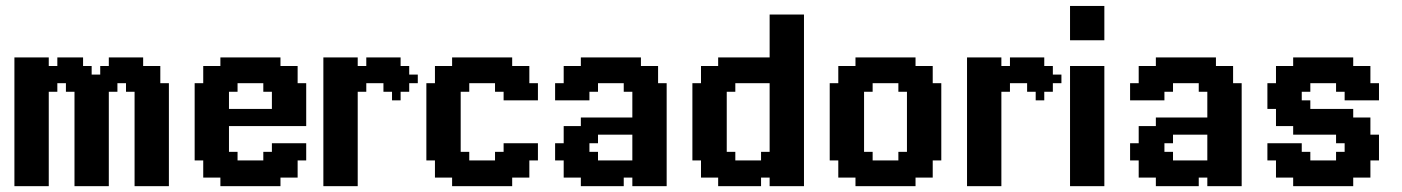

<svg xmlns="http://www.w3.org/2000/svg" viewBox="-20 -638 4805 658"><path d="M29.4 -441.2H58.8V-411.8H29.4ZM58.8 -441.2H88.2V-411.8H58.8ZM88.2 -441.2H117.6V-411.8H88.2ZM29.4 -382.4H58.8V-352.9H29.4ZM29.4 -411.8H58.8V-382.4H29.4ZM88.2 -29.4H117.6V0H88.2ZM58.8 -29.4H88.2V0H58.8ZM29.4 -58.8H58.8V-29.4H29.4ZM29.4 -88.2H58.8V-58.8H29.4ZM29.4 -29.4H58.8V0H29.4ZM176.5 -441.2H205.9V-411.8H176.5ZM117.6 -441.2H147.1V-411.8H117.6ZM235.3 -441.2H264.7V-411.8H235.3ZM264.7 -411.8H294.1V-382.4H264.7ZM235.3 -411.8H264.7V-382.4H235.3ZM235.3 -382.4H264.7V-352.9H235.3ZM294.1 -382.4H323.5V-352.9H294.1ZM264.7 -382.4H294.1V-352.9H264.7ZM235.3 -352.9H264.7V-323.5H235.3ZM205.9 -352.9H235.3V-323.5H205.9ZM264.7 -352.9H294.1V-323.5H264.7ZM294.1 -352.9H323.5V-323.5H294.1ZM323.5 -323.5H352.9V-294.1H323.5ZM323.5 -294.1H352.9V-264.7H323.5ZM323.5 -264.7H352.9V-235.3H323.5ZM323.5 -235.3H352.9V-205.9H323.5ZM323.5 -205.9H352.9V-176.5H323.5ZM323.5 -176.5H352.9V-147.1H323.5ZM323.5 -147.1H352.9V-117.6H323.5ZM323.5 -117.6H352.9V-88.2H323.5ZM294.1 -117.6H323.5V-88.2H294.1ZM294.1 -88.2H323.5V-58.8H294.1ZM294.1 -58.8H323.5V-29.4H294.1ZM264.7 -58.8H294.1V-29.4H264.7ZM235.3 -58.8H264.7V-29.4H235.3ZM235.3 -117.6H264.7V-88.2H235.3ZM235.3 -88.2H264.7V-58.8H235.3ZM264.7 -88.2H294.1V-58.8H264.7ZM264.7 -117.6H294.1V-88.2H264.7ZM264.7 -147.1H294.1V-117.6H264.7ZM235.3 -147.1H264.7V-117.6H235.3ZM235.3 -176.5H264.7V-147.1H235.3ZM235.3 -205.9H264.7V-176.5H235.3ZM235.3 -235.3H264.7V-205.9H235.3ZM235.3 -264.7H264.7V-235.3H235.3ZM235.3 -294.1H264.7V-264.7H235.3ZM235.3 -323.5H264.7V-294.1H235.3ZM264.7 -323.5H294.1V-294.1H264.7ZM264.7 -294.1H294.1V-264.7H264.7ZM264.7 -264.7H294.1V-235.3H264.7ZM264.7 -235.3H294.1V-205.9H264.7ZM264.7 -205.9H294.1V-176.5H264.7ZM264.7 -176.5H294.1V-147.1H264.7ZM294.1 -147.1H323.5V-117.6H294.1ZM294.1 -176.5H323.5V-147.1H294.1ZM294.1 -205.9H323.5V-176.5H294.1ZM294.1 -235.3H323.5V-205.9H294.1ZM294.1 -264.7H323.5V-235.3H294.1ZM294.1 -294.1H323.5V-264.7H294.1ZM294.1 -323.5H323.5V-294.1H294.1ZM235.3 -29.4H264.7V0H235.3ZM117.6 -29.4H147.1V0H117.6ZM117.6 -58.8H147.1V-29.4H117.6ZM88.2 -58.8H117.6V-29.4H88.2ZM58.8 -58.8H88.2V-29.4H58.8ZM58.8 -294.1H88.2V-264.7H58.8ZM58.8 -323.5H88.2V-294.1H58.8ZM29.4 -352.9H58.8V-323.5H29.4ZM58.8 -382.4H88.2V-352.9H58.8ZM88.2 -411.8H117.6V-382.4H88.2ZM117.6 -411.8H147.1V-382.4H117.6ZM147.1 -411.8H176.5V-382.4H147.1ZM147.1 -382.4H176.5V-352.9H147.1ZM147.1 -352.9H176.5V-323.5H147.1ZM117.6 -352.9H147.1V-323.5H117.6ZM88.2 -352.9H117.6V-323.5H88.2ZM117.6 -323.5H147.1V-294.1H117.6ZM117.6 -294.1H147.1V-264.7H117.6ZM117.6 -264.7H147.1V-235.3H117.6ZM117.6 -88.2H147.1V-58.8H117.6ZM88.2 -88.2H117.6V-58.8H88.2ZM88.2 -294.1H117.6V-264.7H88.2ZM88.2 -323.5H117.6V-294.1H88.2ZM88.2 -382.4H117.6V-352.9H88.2ZM117.6 -382.4H147.1V-352.9H117.6ZM176.5 -411.8H205.9V-382.4H176.5ZM205.9 -411.8H235.3V-382.4H205.9ZM205.9 -382.4H235.3V-352.9H205.9ZM176.5 -382.4H205.9V-352.9H176.5ZM58.8 -411.8H88.2V-382.4H58.8ZM58.8 -88.2H88.2V-58.8H58.8ZM58.8 -352.9H88.2V-323.5H58.8ZM29.4 -323.5H58.8V-294.1H29.4ZM29.4 -294.1H58.8V-264.7H29.4ZM29.4 -117.6H58.8V-88.2H29.4ZM58.8 -117.6H88.2V-88.2H58.8ZM88.2 -117.6H117.6V-88.2H88.2ZM117.6 -117.6H147.1V-88.2H117.6ZM88.2 -264.7H117.6V-235.3H88.2ZM58.8 -264.7H88.2V-235.3H58.8ZM29.4 -264.7H58.8V-235.3H29.4ZM29.4 -235.3H58.8V-205.9H29.4ZM29.4 -205.9H58.8V-176.5H29.4ZM29.4 -176.5H58.8V-147.1H29.4ZM58.8 -176.5H88.2V-147.1H58.8ZM58.8 -147.1H88.2V-117.6H58.8ZM88.2 -147.1H117.6V-117.6H88.2ZM29.4 -147.1H58.8V-117.6H29.4ZM117.6 -147.1H147.1V-117.6H117.6ZM117.6 -176.5H147.1V-147.1H117.6ZM117.6 -205.9H147.1V-176.5H117.6ZM117.6 -235.3H147.1V-205.9H117.6ZM88.2 -235.3H117.6V-205.9H88.2ZM58.8 -235.3H88.2V-205.9H58.8ZM58.8 -205.9H88.2V-176.5H58.8ZM88.2 -176.5H117.6V-147.1H88.2ZM88.2 -205.9H117.6V-176.5H88.2ZM264.7 -29.4H294.1V0H264.7ZM294.1 -29.4H323.5V0H294.1ZM323.5 -29.4H352.9V0H323.5ZM323.5 -58.8H352.9V-29.4H323.5ZM323.5 -88.2H352.9V-58.8H323.5ZM352.9 -441.2H382.4V-411.8H352.9ZM382.4 -441.2H411.8V-411.8H382.4ZM411.8 -441.2H441.2V-411.8H411.8ZM441.2 -441.2H470.6V-411.8H441.2ZM470.6 -411.8H500V-382.4H470.6ZM441.2 -411.8H470.6V-382.4H441.2ZM441.2 -382.4H470.6V-352.9H441.2ZM500 -411.8H529.4V-382.4H500ZM500 -382.4H529.4V-352.9H500ZM470.6 -382.4H500V-352.9H470.6ZM441.2 -352.9H470.6V-323.5H441.2ZM411.8 -352.9H441.2V-323.5H411.8ZM470.6 -352.9H500V-323.5H470.6ZM500 -352.9H529.4V-323.5H500ZM529.4 -352.9H558.8V-323.5H529.4ZM529.4 -323.5H558.8V-294.1H529.4ZM529.4 -294.1H558.8V-264.7H529.4ZM529.4 -264.7H558.8V-235.3H529.4ZM529.4 -235.3H558.8V-205.9H529.4ZM529.4 -205.9H558.8V-176.5H529.4ZM529.4 -176.5H558.8V-147.1H529.4ZM529.4 -147.1H558.8V-117.6H529.4ZM529.4 -117.6H558.8V-88.2H529.4ZM500 -117.6H529.4V-88.2H500ZM500 -88.2H529.4V-58.8H500ZM500 -58.8H529.4V-29.4H500ZM470.6 -58.8H500V-29.4H470.6ZM441.2 -58.8H470.6V-29.4H441.2ZM441.2 -117.6H470.6V-88.2H441.2ZM441.2 -88.2H470.6V-58.8H441.2ZM470.6 -88.2H500V-58.8H470.6ZM470.6 -117.6H500V-88.2H470.6ZM470.6 -147.1H500V-117.6H470.6ZM441.2 -147.1H470.6V-117.6H441.2ZM441.2 -176.5H470.6V-147.1H441.2ZM441.2 -205.9H470.6V-176.5H441.2ZM441.2 -235.3H470.6V-205.9H441.2ZM441.2 -264.7H470.6V-235.3H441.2ZM441.2 -294.1H470.6V-264.7H441.2ZM441.2 -323.5H470.6V-294.1H441.2ZM470.6 -323.5H500V-294.1H470.6ZM470.6 -294.1H500V-264.7H470.6ZM470.6 -264.7H500V-235.3H470.6ZM470.6 -235.3H500V-205.9H470.6ZM470.6 -205.9H500V-176.5H470.6ZM470.6 -176.5H500V-147.1H470.6ZM500 -147.1H529.4V-117.6H500ZM500 -176.5H529.4V-147.1H500ZM500 -205.9H529.4V-176.5H500ZM500 -235.3H529.4V-205.9H500ZM500 -264.7H529.4V-235.3H500ZM500 -294.1H529.4V-264.7H500ZM500 -323.5H529.4V-294.1H500ZM441.2 -29.4H470.6V0H441.2ZM323.5 -411.8H352.9V-382.4H323.5ZM323.5 -382.4H352.9V-352.9H323.5ZM323.5 -352.9H352.9V-323.5H323.5ZM352.9 -411.8H382.4V-382.4H352.9ZM382.4 -411.8H411.8V-382.4H382.4ZM411.8 -411.8H441.2V-382.4H411.8ZM411.8 -382.4H441.2V-352.9H411.8ZM382.4 -382.4H411.8V-352.9H382.4ZM352.9 -382.4H382.4V-352.9H352.9ZM470.6 -29.4H500V0H470.6ZM500 -29.4H529.4V0H500ZM529.4 -29.4H558.8V0H529.4ZM529.4 -58.8H558.8V-29.4H529.4ZM529.4 -88.2H558.8V-58.8H529.4ZM205.9 -441.2H235.3V-411.8H205.9ZM352.9 -352.9H382.4V-323.5H352.9Z M764.7 -441.2H794.1V-411.8H764.7ZM794.1 -441.2H823.5V-411.8H794.1ZM735.3 -441.2H764.7V-411.8H735.3ZM823.5 -441.2H852.9V-411.8H823.5ZM852.9 -441.2H882.4V-411.8H852.9ZM882.4 -441.2H911.8V-411.8H882.4ZM911.8 -441.2H941.2V-411.8H911.8ZM941.2 -411.8H970.6V-382.4H941.2ZM911.8 -411.8H941.2V-382.4H911.8ZM911.8 -382.4H941.2V-352.9H911.8ZM970.6 -411.8H1000V-382.4H970.6ZM970.6 -382.4H1000V-352.9H970.6ZM941.2 -382.4H970.6V-352.9H941.2ZM911.8 -352.9H941.2V-323.5H911.8ZM882.4 -352.9H911.8V-323.5H882.4ZM941.2 -352.9H970.6V-323.5H941.2ZM970.6 -352.9H1000V-323.5H970.6ZM1000 -352.9H1029.4V-323.5H1000ZM1000 -323.5H1029.4V-294.1H1000ZM1000 -147.1H1029.4V-117.6H1000ZM1000 -117.6H1029.4V-88.2H1000ZM970.6 -117.6H1000V-88.2H970.6ZM970.6 -88.2H1000V-58.8H970.6ZM970.6 -58.8H1000V-29.4H970.6ZM941.2 -58.8H970.6V-29.4H941.2ZM911.8 -58.8H941.2V-29.4H911.8ZM882.4 -88.2H911.8V-58.8H882.4ZM882.4 -117.6H911.8V-88.2H882.4ZM911.8 -117.6H941.2V-88.2H911.8ZM911.8 -88.2H941.2V-58.8H911.8ZM941.2 -88.2H970.6V-58.8H941.2ZM941.2 -117.6H970.6V-88.2H941.2ZM941.2 -147.1H970.6V-117.6H941.2ZM911.8 -147.1H941.2V-117.6H911.8ZM911.8 -323.5H941.2V-294.1H911.8ZM941.2 -323.5H970.6V-294.1H941.2ZM970.6 -147.1H1000V-117.6H970.6ZM970.6 -323.5H1000V-294.1H970.6ZM882.4 -58.8H911.8V-29.4H882.4ZM882.4 -29.4H911.8V0H882.4ZM911.8 -29.4H941.2V0H911.8ZM852.9 -29.4H882.4V0H852.9ZM823.5 -29.4H852.9V0H823.5ZM794.1 -29.4H823.5V0H794.1ZM764.7 -29.4H794.1V0H764.7ZM735.3 -29.4H764.7V0H735.3ZM735.3 -58.8H764.7V-29.4H735.3ZM705.9 -58.8H735.3V-29.4H705.9ZM676.5 -58.8H705.9V-29.4H676.5ZM676.5 -88.2H705.9V-58.8H676.5ZM647.1 -117.6H676.5V-88.2H647.1ZM676.5 -117.6H705.9V-88.2H676.5ZM647.1 -147.1H676.5V-117.6H647.1ZM647.1 -176.5H676.5V-147.1H647.1ZM647.1 -205.9H676.5V-176.5H647.1ZM647.1 -235.3H676.5V-205.9H647.1ZM647.1 -264.7H676.5V-235.3H647.1ZM647.1 -294.1H676.5V-264.7H647.1ZM676.5 -294.1H705.9V-264.7H676.5ZM676.5 -323.5H705.9V-294.1H676.5ZM647.1 -323.5H676.5V-294.1H647.1ZM647.1 -352.9H676.5V-323.5H647.1ZM676.5 -352.9H705.9V-323.5H676.5ZM676.5 -382.4H705.9V-352.9H676.5ZM676.5 -411.8H705.9V-382.4H676.5ZM705.9 -411.8H735.3V-382.4H705.9ZM735.3 -411.8H764.7V-382.4H735.3ZM764.7 -411.8H794.1V-382.4H764.7ZM764.7 -382.4H794.1V-352.9H764.7ZM764.7 -352.9H794.1V-323.5H764.7ZM735.3 -352.9H764.7V-323.5H735.3ZM705.9 -352.9H735.3V-323.5H705.9ZM735.3 -323.5H764.7V-294.1H735.3ZM735.3 -294.1H764.7V-264.7H735.3ZM735.3 -264.7H764.7V-235.3H735.3ZM735.3 -235.3H764.7V-205.9H735.3ZM735.3 -205.9H764.7V-176.5H735.3ZM735.3 -176.5H764.7V-147.1H735.3ZM735.3 -147.1H764.7V-117.6H735.3ZM735.3 -117.6H764.7V-88.2H735.3ZM764.7 -117.6H794.1V-88.2H764.7ZM764.7 -88.2H794.1V-58.8H764.7ZM794.1 -88.2H823.5V-58.8H794.1ZM823.5 -88.2H852.9V-58.8H823.5ZM852.9 -88.2H882.4V-58.8H852.9ZM852.9 -58.8H882.4V-29.4H852.9ZM823.5 -58.8H852.9V-29.4H823.5ZM794.1 -58.8H823.5V-29.4H794.1ZM764.7 -58.8H794.1V-29.4H764.7ZM735.3 -88.2H764.7V-58.8H735.3ZM705.9 -88.2H735.3V-58.8H705.9ZM705.9 -117.6H735.3V-88.2H705.9ZM705.9 -147.1H735.3V-117.6H705.9ZM705.9 -176.5H735.3V-147.1H705.9ZM676.5 -176.5H705.9V-147.1H676.5ZM676.5 -147.1H705.9V-117.6H676.5ZM676.5 -205.9H705.9V-176.5H676.5ZM676.5 -235.3H705.9V-205.9H676.5ZM676.5 -264.7H705.9V-235.3H676.5ZM705.9 -264.7H735.3V-235.3H705.9ZM705.9 -235.3H735.3V-205.9H705.9ZM705.9 -205.9H735.3V-176.5H705.9ZM705.9 -294.1H735.3V-264.7H705.9ZM705.9 -323.5H735.3V-294.1H705.9ZM705.9 -382.4H735.3V-352.9H705.9ZM735.3 -382.4H764.7V-352.9H735.3ZM794.1 -411.8H823.5V-382.4H794.1ZM823.5 -411.8H852.9V-382.4H823.5ZM852.9 -411.8H882.4V-382.4H852.9ZM882.4 -411.8H911.8V-382.4H882.4ZM882.4 -382.4H911.8V-352.9H882.4ZM852.9 -382.4H882.4V-352.9H852.9ZM823.5 -382.4H852.9V-352.9H823.5ZM794.1 -382.4H823.5V-352.9H794.1ZM1000 -294.1H1029.4V-264.7H1000ZM970.6 -294.1H1000V-264.7H970.6ZM941.2 -294.1H970.6V-264.7H941.2ZM911.8 -294.1H941.2V-264.7H911.8ZM1000 -264.7H1029.4V-235.3H1000ZM970.6 -264.7H1000V-235.3H970.6ZM941.2 -264.7H970.6V-235.3H941.2ZM911.8 -264.7H941.2V-235.3H911.8ZM882.4 -264.7H911.8V-235.3H882.4ZM852.9 -264.7H882.4V-235.3H852.9ZM823.5 -264.7H852.9V-235.3H823.5ZM794.1 -264.7H823.5V-235.3H794.1ZM764.7 -264.7H794.1V-235.3H764.7ZM764.7 -235.3H794.1V-205.9H764.7ZM794.1 -235.3H823.5V-205.9H794.1ZM823.5 -235.3H852.9V-205.9H823.5ZM852.9 -235.3H882.4V-205.9H852.9ZM882.4 -235.3H911.8V-205.9H882.4ZM911.8 -235.3H941.2V-205.9H911.8ZM941.2 -235.3H970.6V-205.9H941.2ZM970.6 -235.3H1000V-205.9H970.6ZM1000 -235.3H1029.4V-205.9H1000Z M1088.2 -441.2H1117.6V-411.8H1088.2ZM1117.6 -441.2H1147.1V-411.8H1117.6ZM1147.1 -441.2H1176.5V-411.8H1147.1ZM1088.2 -382.4H1117.6V-352.9H1088.2ZM1088.2 -411.8H1117.6V-382.4H1088.2ZM1147.1 -29.4H1176.5V0H1147.1ZM1117.6 -29.4H1147.1V0H1117.6ZM1088.2 -58.8H1117.6V-29.4H1088.2ZM1088.2 -88.2H1117.6V-58.8H1088.2ZM1088.2 -29.4H1117.6V0H1088.2ZM1235.3 -441.2H1264.7V-411.8H1235.3ZM1176.5 -441.2H1205.9V-411.8H1176.5ZM1264.7 -441.2H1294.1V-411.8H1264.7ZM1294.1 -441.2H1323.5V-411.8H1294.1ZM1323.5 -441.2H1352.9V-411.8H1323.5ZM1352.9 -411.8H1382.4V-382.4H1352.9ZM1352.9 -382.4H1382.4V-352.9H1352.9ZM1382.4 -382.4H1411.8V-352.9H1382.4ZM1352.9 -352.9H1382.4V-323.5H1352.9ZM1323.5 -352.9H1352.9V-323.5H1323.5ZM1176.5 -29.4H1205.9V0H1176.5ZM1176.5 -58.8H1205.9V-29.4H1176.5ZM1147.1 -58.8H1176.5V-29.4H1147.1ZM1117.6 -58.8H1147.1V-29.4H1117.6ZM1117.6 -294.1H1147.1V-264.7H1117.6ZM1117.6 -323.5H1147.1V-294.1H1117.6ZM1088.2 -352.9H1117.6V-323.5H1088.2ZM1117.6 -382.4H1147.1V-352.9H1117.6ZM1147.1 -411.8H1176.5V-382.4H1147.1ZM1176.5 -411.8H1205.9V-382.4H1176.5ZM1205.9 -411.8H1235.3V-382.4H1205.9ZM1205.9 -382.4H1235.3V-352.9H1205.9ZM1205.9 -352.9H1235.3V-323.5H1205.9ZM1176.5 -352.9H1205.9V-323.5H1176.5ZM1147.1 -352.9H1176.5V-323.5H1147.1ZM1176.5 -323.5H1205.9V-294.1H1176.5ZM1176.5 -294.1H1205.9V-264.7H1176.5ZM1176.5 -264.7H1205.9V-235.3H1176.5ZM1176.5 -88.2H1205.9V-58.8H1176.5ZM1147.1 -88.2H1176.5V-58.8H1147.1ZM1147.1 -294.1H1176.5V-264.7H1147.1ZM1147.1 -323.5H1176.5V-294.1H1147.1ZM1147.1 -382.4H1176.5V-352.9H1147.1ZM1176.5 -382.4H1205.9V-352.9H1176.5ZM1235.3 -411.8H1264.7V-382.4H1235.3ZM1264.7 -411.8H1294.1V-382.4H1264.7ZM1294.1 -411.8H1323.5V-382.4H1294.1ZM1323.5 -411.8H1352.9V-382.4H1323.5ZM1323.5 -382.4H1352.9V-352.9H1323.5ZM1294.1 -382.4H1323.5V-352.9H1294.1ZM1264.7 -382.4H1294.1V-352.9H1264.7ZM1235.3 -382.4H1264.7V-352.9H1235.3ZM1117.6 -411.8H1147.1V-382.4H1117.6ZM1117.6 -88.2H1147.1V-58.8H1117.6ZM1117.6 -352.9H1147.1V-323.5H1117.6ZM1088.2 -323.5H1117.6V-294.1H1088.2ZM1088.2 -294.1H1117.6V-264.7H1088.2ZM1088.2 -117.6H1117.6V-88.2H1088.2ZM1117.6 -117.6H1147.1V-88.2H1117.6ZM1147.1 -117.6H1176.5V-88.2H1147.1ZM1176.5 -117.6H1205.9V-88.2H1176.5ZM1147.1 -264.7H1176.5V-235.3H1147.1ZM1117.6 -264.7H1147.1V-235.3H1117.6ZM1088.2 -264.7H1117.6V-235.3H1088.2ZM1088.2 -235.3H1117.6V-205.9H1088.2ZM1088.2 -205.9H1117.6V-176.5H1088.2ZM1088.2 -176.5H1117.6V-147.1H1088.2ZM1117.6 -176.5H1147.1V-147.1H1117.6ZM1117.6 -147.1H1147.1V-117.6H1117.6ZM1147.1 -147.1H1176.5V-117.6H1147.1ZM1088.2 -147.1H1117.6V-117.6H1088.2ZM1176.5 -147.1H1205.9V-117.6H1176.5ZM1176.5 -176.5H1205.9V-147.1H1176.5ZM1176.5 -205.9H1205.9V-176.5H1176.5ZM1176.5 -235.3H1205.9V-205.9H1176.5ZM1147.1 -235.3H1176.5V-205.9H1147.1ZM1117.6 -235.3H1147.1V-205.9H1117.6ZM1117.6 -205.9H1147.1V-176.5H1117.6ZM1147.1 -176.5H1176.5V-147.1H1147.1ZM1147.1 -205.9H1176.5V-176.5H1147.1ZM1294.1 -352.9H1323.5V-323.5H1294.1ZM1323.5 -323.5H1352.9V-294.1H1323.5Z M1558.8 -441.2H1588.2V-411.8H1558.8ZM1588.2 -441.2H1617.6V-411.8H1588.2ZM1529.4 -441.2H1558.8V-411.8H1529.4ZM1617.6 -441.2H1647.1V-411.8H1617.6ZM1647.1 -441.2H1676.5V-411.8H1647.1ZM1676.5 -441.2H1705.9V-411.8H1676.5ZM1705.9 -441.2H1735.3V-411.8H1705.9ZM1735.3 -411.8H1764.7V-382.4H1735.3ZM1705.9 -411.8H1735.3V-382.4H1705.9ZM1705.9 -382.4H1735.3V-352.9H1705.9ZM1764.7 -411.8H1794.1V-382.4H1764.7ZM1764.7 -382.4H1794.1V-352.9H1764.7ZM1735.3 -382.4H1764.7V-352.9H1735.3ZM1705.9 -352.9H1735.3V-323.5H1705.9ZM1676.5 -352.9H1705.9V-323.5H1676.5ZM1735.3 -352.9H1764.7V-323.5H1735.3ZM1764.7 -352.9H1794.1V-323.5H1764.7ZM1794.1 -352.9H1823.5V-323.5H1794.1ZM1794.1 -323.5H1823.5V-294.1H1794.1ZM1794.1 -147.1H1823.5V-117.6H1794.1ZM1794.1 -117.6H1823.5V-88.2H1794.1ZM1764.7 -117.6H1794.1V-88.2H1764.7ZM1764.7 -88.2H1794.1V-58.8H1764.7ZM1764.7 -58.8H1794.1V-29.4H1764.7ZM1735.3 -58.8H1764.7V-29.4H1735.3ZM1705.9 -58.8H1735.3V-29.4H1705.9ZM1676.5 -88.2H1705.9V-58.8H1676.5ZM1676.5 -117.6H1705.9V-88.2H1676.5ZM1705.9 -117.6H1735.3V-88.2H1705.9ZM1705.9 -88.2H1735.3V-58.8H1705.9ZM1735.3 -88.2H1764.7V-58.8H1735.3ZM1735.3 -117.6H1764.7V-88.2H1735.3ZM1735.3 -147.1H1764.7V-117.6H1735.3ZM1705.9 -147.1H1735.3V-117.6H1705.9ZM1705.9 -323.5H1735.3V-294.1H1705.9ZM1735.3 -323.5H1764.7V-294.1H1735.3ZM1764.7 -147.1H1794.1V-117.6H1764.7ZM1764.7 -323.5H1794.1V-294.1H1764.7ZM1676.5 -58.8H1705.9V-29.4H1676.5ZM1676.5 -29.4H1705.9V0H1676.5ZM1705.9 -29.4H1735.3V0H1705.9ZM1647.1 -29.4H1676.5V0H1647.1ZM1617.6 -29.4H1647.1V0H1617.6ZM1588.2 -29.4H1617.6V0H1588.2ZM1558.8 -29.4H1588.2V0H1558.8ZM1529.4 -29.4H1558.8V0H1529.4ZM1529.4 -58.8H1558.8V-29.4H1529.4ZM1500 -58.8H1529.4V-29.4H1500ZM1470.6 -58.8H1500V-29.4H1470.6ZM1470.6 -88.2H1500V-58.8H1470.6ZM1441.2 -117.6H1470.6V-88.2H1441.2ZM1470.6 -117.6H1500V-88.2H1470.6ZM1441.2 -147.1H1470.6V-117.6H1441.2ZM1441.2 -176.5H1470.6V-147.1H1441.2ZM1441.2 -205.9H1470.6V-176.5H1441.2ZM1441.2 -235.3H1470.6V-205.9H1441.2ZM1441.2 -264.7H1470.6V-235.3H1441.2ZM1441.2 -294.1H1470.6V-264.7H1441.2ZM1470.6 -294.1H1500V-264.7H1470.6ZM1470.6 -323.5H1500V-294.1H1470.6ZM1441.2 -323.5H1470.6V-294.1H1441.2ZM1441.2 -352.9H1470.6V-323.5H1441.2ZM1470.6 -352.9H1500V-323.5H1470.6ZM1470.6 -382.4H1500V-352.9H1470.6ZM1470.6 -411.8H1500V-382.4H1470.6ZM1500 -411.8H1529.4V-382.4H1500ZM1529.4 -411.8H1558.8V-382.4H1529.4ZM1558.8 -411.8H1588.2V-382.4H1558.8ZM1558.8 -382.4H1588.2V-352.9H1558.8ZM1558.8 -352.9H1588.2V-323.5H1558.8ZM1529.4 -352.9H1558.8V-323.5H1529.4ZM1500 -352.9H1529.4V-323.5H1500ZM1529.4 -323.5H1558.8V-294.1H1529.4ZM1529.4 -294.1H1558.8V-264.7H1529.4ZM1529.4 -264.7H1558.8V-235.3H1529.4ZM1529.4 -235.3H1558.8V-205.9H1529.4ZM1529.4 -205.9H1558.8V-176.5H1529.4ZM1529.4 -176.5H1558.8V-147.1H1529.4ZM1529.4 -147.1H1558.8V-117.6H1529.4ZM1529.4 -117.6H1558.8V-88.2H1529.4ZM1558.8 -117.6H1588.2V-88.2H1558.8ZM1558.8 -88.2H1588.2V-58.8H1558.8ZM1588.2 -88.2H1617.6V-58.8H1588.2ZM1617.6 -88.2H1647.1V-58.8H1617.6ZM1647.1 -88.2H1676.5V-58.8H1647.1ZM1647.1 -58.8H1676.5V-29.4H1647.1ZM1617.6 -58.8H1647.1V-29.4H1617.6ZM1588.2 -58.8H1617.6V-29.4H1588.2ZM1558.8 -58.8H1588.2V-29.4H1558.8ZM1529.4 -88.2H1558.8V-58.8H1529.4ZM1500 -88.2H1529.4V-58.8H1500ZM1500 -117.6H1529.4V-88.2H1500ZM1500 -147.1H1529.4V-117.6H1500ZM1500 -176.5H1529.4V-147.1H1500ZM1470.6 -176.5H1500V-147.1H1470.6ZM1470.6 -147.1H1500V-117.6H1470.6ZM1470.6 -205.9H1500V-176.5H1470.6ZM1470.6 -235.3H1500V-205.9H1470.6ZM1470.6 -264.7H1500V-235.3H1470.6ZM1500 -264.7H1529.4V-235.3H1500ZM1500 -235.3H1529.4V-205.9H1500ZM1500 -205.9H1529.4V-176.5H1500ZM1500 -294.1H1529.4V-264.7H1500ZM1500 -323.5H1529.4V-294.1H1500ZM1500 -382.4H1529.4V-352.9H1500ZM1529.4 -382.4H1558.8V-352.9H1529.4ZM1588.2 -411.8H1617.6V-382.4H1588.2ZM1617.6 -411.8H1647.1V-382.4H1617.6ZM1647.1 -411.8H1676.5V-382.4H1647.1ZM1676.5 -411.8H1705.9V-382.4H1676.5ZM1676.5 -382.4H1705.9V-352.9H1676.5ZM1647.1 -382.4H1676.5V-352.9H1647.1ZM1617.6 -382.4H1647.1V-352.9H1617.6ZM1588.2 -382.4H1617.6V-352.9H1588.2Z M2117.6 0H2088.2V-29.4H2117.6ZM2176.5 0H2147.1V-29.4H2176.5ZM2088.2 0H2058.8V-29.4H2088.2ZM2058.8 0H2029.4V-29.4H2058.8ZM2029.4 0H2000V-29.4H2029.4ZM2000 0H1970.6V-29.4H2000ZM1970.6 -29.4H1941.2V-58.8H1970.6ZM2000 -29.4H1970.6V-58.8H2000ZM2000 -58.8H1970.6V-88.2H2000ZM1941.2 -29.4H1911.8V-58.8H1941.2ZM1941.2 -58.8H1911.8V-88.2H1941.2ZM1970.6 -58.8H1941.2V-88.2H1970.6ZM2000 -88.2H1970.6V-117.6H2000ZM2029.4 -88.2H2000V-117.6H2029.4ZM1970.6 -88.2H1941.2V-117.6H1970.6ZM1941.2 -88.2H1911.8V-117.6H1941.2ZM1911.8 -88.2H1882.4V-117.6H1911.8ZM1911.8 -117.6H1882.4V-147.1H1911.8ZM1911.8 -294.1H1882.4V-323.5H1911.8ZM1911.8 -323.5H1882.4V-352.9H1911.8ZM1941.2 -323.5H1911.8V-352.9H1941.2ZM1941.2 -352.9H1911.8V-382.4H1941.2ZM1941.2 -382.4H1911.8V-411.8H1941.2ZM1970.6 -382.4H1941.2V-411.8H1970.6ZM2000 -382.4H1970.6V-411.8H2000ZM2029.4 -352.9H2000V-382.4H2029.4ZM2029.4 -323.5H2000V-352.9H2029.4ZM2000 -323.5H1970.6V-352.9H2000ZM2000 -352.9H1970.6V-382.4H2000ZM1970.6 -352.9H1941.2V-382.4H1970.6ZM1970.6 -323.5H1941.2V-352.9H1970.6ZM1970.6 -294.1H1941.2V-323.5H1970.6ZM2000 -294.1H1970.6V-323.5H2000ZM2000 -117.6H1970.6V-147.1H2000ZM1970.6 -117.6H1941.2V-147.1H1970.6ZM1941.2 -294.1H1911.8V-323.5H1941.2ZM1941.2 -117.6H1911.8V-147.1H1941.2ZM2029.4 -382.4H2000V-411.8H2029.4ZM2029.4 -411.8H2000V-441.2H2029.4ZM2000 -411.8H1970.6V-441.2H2000ZM2058.8 -411.8H2029.4V-441.2H2058.8ZM2088.2 -411.8H2058.8V-441.2H2088.2ZM2117.6 -411.8H2088.2V-441.2H2117.6ZM2147.1 -411.8H2117.6V-441.2H2147.1ZM2176.5 -411.8H2147.1V-441.2H2176.5ZM2176.5 -382.4H2147.1V-411.8H2176.5ZM2205.9 -382.4H2176.5V-411.8H2205.9ZM2235.3 -382.4H2205.9V-411.8H2235.3ZM2235.3 -352.9H2205.9V-382.4H2235.3ZM2264.7 -323.5H2235.3V-352.9H2264.7ZM2235.3 -323.5H2205.9V-352.9H2235.3ZM2264.7 -294.1H2235.3V-323.5H2264.7ZM2264.7 -264.7H2235.3V-294.1H2264.7ZM2264.7 -235.3H2235.3V-264.7H2264.7ZM2264.7 -205.9H2235.3V-235.3H2264.7ZM2264.7 -176.5H2235.3V-205.9H2264.7ZM2264.7 -147.1H2235.3V-176.5H2264.7ZM2235.3 -147.1H2205.9V-176.5H2235.3ZM2235.3 -117.6H2205.9V-147.1H2235.3ZM2264.7 -117.6H2235.3V-147.1H2264.7ZM2264.7 -88.2H2235.3V-117.6H2264.7ZM2235.3 -88.2H2205.9V-117.6H2235.3ZM2235.3 -58.8H2205.9V-88.2H2235.3ZM2235.3 -29.4H2205.9V-58.8H2235.3ZM2205.9 -29.4H2176.5V-58.8H2205.9ZM2176.5 -29.4H2147.1V-58.8H2176.5ZM2147.1 -29.4H2117.6V-58.8H2147.1ZM2147.1 -58.8H2117.6V-88.2H2147.1ZM2176.5 -88.2H2147.1V-117.6H2176.5ZM2205.9 -88.2H2176.5V-117.6H2205.9ZM2176.5 -117.6H2147.1V-147.1H2176.5ZM2176.5 -147.1H2147.1V-176.5H2176.5ZM2176.5 -176.5H2147.1V-205.9H2176.5ZM2176.5 -205.9H2147.1V-235.3H2176.5ZM2176.5 -235.3H2147.1V-264.7H2176.5ZM2176.5 -264.7H2147.1V-294.1H2176.5ZM2176.5 -294.1H2147.1V-323.5H2176.5ZM2176.5 -323.5H2147.1V-352.9H2176.5ZM2147.1 -323.5H2117.6V-352.9H2147.1ZM2147.1 -352.9H2117.6V-382.4H2147.1ZM2117.6 -352.9H2088.2V-382.4H2117.6ZM2088.2 -352.9H2058.8V-382.4H2088.2ZM2058.8 -352.9H2029.4V-382.4H2058.8ZM2058.8 -382.4H2029.4V-411.8H2058.8ZM2088.2 -382.4H2058.8V-411.8H2088.2ZM2117.6 -382.4H2088.2V-411.8H2117.6ZM2147.1 -382.4H2117.6V-411.8H2147.1ZM2176.5 -352.9H2147.1V-382.4H2176.5ZM2205.9 -352.9H2176.5V-382.4H2205.9ZM2205.9 -323.5H2176.5V-352.9H2205.9ZM2205.9 -294.1H2176.5V-323.5H2205.9ZM2205.9 -264.7H2176.5V-294.1H2205.9ZM2235.3 -264.7H2205.9V-294.1H2235.3ZM2235.3 -294.1H2205.9V-323.5H2235.3ZM2235.3 -235.3H2205.9V-264.7H2235.3ZM2235.3 -205.9H2205.9V-235.3H2235.3ZM2235.3 -176.5H2205.9V-205.9H2235.3ZM2205.9 -176.5H2176.5V-205.9H2205.9ZM2205.9 -205.9H2176.5V-235.3H2205.9ZM2205.9 -235.3H2176.5V-264.7H2205.9ZM2205.9 -147.1H2176.5V-176.5H2205.9ZM2205.9 -117.6H2176.5V-147.1H2205.9ZM2205.9 -58.8H2176.5V-88.2H2205.9ZM2176.5 -58.8H2147.1V-88.2H2176.5ZM2117.6 -29.4H2088.2V-58.8H2117.6ZM2088.2 -29.4H2058.8V-58.8H2088.2ZM2058.8 -29.4H2029.4V-58.8H2058.8ZM2029.4 -29.4H2000V-58.8H2029.4ZM2029.4 -58.8H2000V-88.2H2029.4ZM2058.8 -58.8H2029.4V-88.2H2058.8ZM2088.2 -58.8H2058.8V-88.2H2088.2ZM2117.6 -58.8H2088.2V-88.2H2117.6ZM1941.2 -147.1H1911.8V-176.5H1941.2ZM1970.6 -147.1H1941.2V-176.5H1970.6ZM2000 -147.1H1970.6V-176.5H2000ZM1941.2 -176.5H1911.8V-205.9H1941.2ZM1970.6 -176.5H1941.2V-205.9H1970.6ZM2000 -176.5H1970.6V-205.9H2000ZM2029.4 -176.5H2000V-205.9H2029.4ZM2058.8 -176.5H2029.4V-205.9H2058.8ZM2088.2 -176.5H2058.8V-205.9H2088.2ZM2117.6 -176.5H2088.2V-205.9H2117.6ZM2147.1 -176.5H2117.6V-205.9H2147.1ZM2147.1 -205.9H2117.6V-235.3H2147.1ZM2117.6 -205.9H2088.2V-235.3H2117.6ZM2088.2 -205.9H2058.8V-235.3H2088.2ZM2058.8 -205.9H2029.4V-235.3H2058.8ZM2029.4 -205.9H2000V-235.3H2029.4ZM2000 -205.9H1970.6V-235.3H2000ZM2235.3 -88.2H2264.7V-58.8H2235.3ZM2235.3 -58.8H2264.7V-29.4H2235.3ZM2235.3 -29.4H2264.7V0H2235.3ZM2205.9 -29.4H2235.3V0H2205.9ZM2176.5 -29.4H2205.9V0H2176.5ZM2000 -176.5H2029.4V-147.1H2000Z M2735.3 -588.2V-558.8H2705.9V-588.2ZM2705.9 -588.2V-558.8H2676.5V-588.2ZM2676.5 -588.2V-558.8H2647.1V-588.2ZM2647.1 -588.2V-558.8H2617.6V-588.2ZM2647.1 -558.8V-529.4H2617.6V-558.8ZM2647.1 -529.4V-500H2617.6V-529.4ZM2676.5 -529.4V-500H2647.1V-529.4ZM2705.9 -529.4V-500H2676.5V-529.4ZM2705.9 -558.8V-529.4H2676.5V-558.8ZM2735.3 -558.8V-529.4H2705.9V-558.8ZM2676.5 -558.8V-529.4H2647.1V-558.8ZM2735.3 -529.4V-500H2705.9V-529.4ZM2735.3 -500V-470.6H2705.9V-500ZM2735.3 -470.6V-441.2H2705.9V-470.6ZM2705.9 -470.6V-441.2H2676.5V-470.6ZM2676.5 -470.6V-441.2H2647.1V-470.6ZM2647.1 -470.6V-441.2H2617.6V-470.6ZM2647.1 -500V-470.6H2617.6V-500ZM2676.5 -500V-470.6H2647.1V-500ZM2705.9 -500V-470.6H2676.5V-500ZM2735.3 -441.2V-411.8H2705.9V-441.2ZM2705.9 -441.2V-411.8H2676.5V-441.2ZM2676.5 -441.2V-411.8H2647.1V-441.2ZM2735.3 -382.4V-352.9H2705.9V-382.4ZM2735.3 -411.8V-382.4H2705.9V-411.8ZM2676.5 -29.4V0H2647.1V-29.4ZM2705.9 -29.4V0H2676.5V-29.4ZM2735.3 -58.8V-29.4H2705.9V-58.8ZM2735.3 -88.2V-58.8H2705.9V-88.2ZM2735.3 -29.4V0H2705.9V-29.4ZM2588.2 -441.2V-411.8H2558.8V-441.2ZM2647.1 -441.2V-411.8H2617.6V-441.2ZM2558.8 -441.2V-411.8H2529.4V-441.2ZM2529.4 -441.2V-411.8H2500V-441.2ZM2500 -441.2V-411.8H2470.6V-441.2ZM2470.6 -441.2V-411.8H2441.2V-441.2ZM2441.2 -411.8V-382.4H2411.8V-411.8ZM2470.6 -411.8V-382.4H2441.2V-411.8ZM2470.6 -382.4V-352.9H2441.2V-382.4ZM2411.8 -411.8V-382.4H2382.4V-411.8ZM2411.8 -382.4V-352.9H2382.4V-382.4ZM2441.2 -382.4V-352.9H2411.8V-382.4ZM2470.6 -352.9V-323.5H2441.2V-352.9ZM2500 -352.9V-323.5H2470.6V-352.9ZM2441.2 -352.9V-323.5H2411.8V-352.9ZM2411.8 -352.9V-323.5H2382.4V-352.9ZM2382.4 -352.9V-323.5H2352.9V-352.9ZM2382.4 -323.5V-294.1H2352.9V-323.5ZM2382.4 -294.1V-264.7H2352.9V-294.1ZM2382.4 -264.7V-235.3H2352.9V-264.7ZM2382.4 -235.3V-205.9H2352.9V-235.3ZM2382.4 -205.9V-176.5H2352.9V-205.9ZM2382.4 -176.5V-147.1H2352.9V-176.5ZM2382.4 -147.1V-117.6H2352.9V-147.1ZM2382.4 -117.6V-88.2H2352.9V-117.6ZM2411.8 -117.6V-88.2H2382.4V-117.6ZM2411.8 -88.2V-58.8H2382.4V-88.2ZM2411.8 -58.8V-29.4H2382.4V-58.8ZM2441.2 -58.8V-29.4H2411.8V-58.8ZM2470.6 -58.8V-29.4H2441.2V-58.8ZM2500 -88.2V-58.8H2470.6V-88.2ZM2500 -117.6V-88.2H2470.6V-117.6ZM2470.6 -117.6V-88.2H2441.2V-117.6ZM2470.6 -88.2V-58.8H2441.2V-88.2ZM2441.2 -88.2V-58.8H2411.8V-88.2ZM2441.2 -117.6V-88.2H2411.8V-117.6ZM2441.2 -147.1V-117.6H2411.8V-147.1ZM2470.6 -147.1V-117.6H2441.2V-147.1ZM2470.6 -176.5V-147.1H2441.2V-176.5ZM2470.6 -205.9V-176.5H2441.2V-205.9ZM2470.6 -235.3V-205.9H2441.2V-235.3ZM2470.6 -264.7V-235.3H2441.2V-264.7ZM2470.6 -294.1V-264.7H2441.2V-294.1ZM2470.6 -323.5V-294.1H2441.2V-323.5ZM2441.2 -323.5V-294.1H2411.8V-323.5ZM2441.2 -294.1V-264.7H2411.8V-294.1ZM2441.2 -264.7V-235.3H2411.8V-264.7ZM2441.2 -235.3V-205.9H2411.8V-235.3ZM2441.2 -205.9V-176.5H2411.8V-205.9ZM2441.2 -176.5V-147.1H2411.8V-176.5ZM2411.8 -147.1V-117.6H2382.4V-147.1ZM2411.8 -176.5V-147.1H2382.4V-176.5ZM2411.8 -205.9V-176.5H2382.4V-205.9ZM2411.8 -235.3V-205.9H2382.4V-235.3ZM2411.8 -264.7V-235.3H2382.4V-264.7ZM2411.8 -294.1V-264.7H2382.4V-294.1ZM2411.8 -323.5V-294.1H2382.4V-323.5ZM2500 -58.8V-29.4H2470.6V-58.8ZM2500 -29.4V0H2470.6V-29.4ZM2470.6 -29.4V0H2441.2V-29.4ZM2529.4 -29.4V0H2500V-29.4ZM2558.8 -29.4V0H2529.4V-29.4ZM2588.2 -29.4V0H2558.8V-29.4ZM2647.1 -29.4V0H2617.6V-29.4ZM2647.1 -58.8V-29.4H2617.6V-58.8ZM2676.5 -58.8V-29.4H2647.1V-58.8ZM2705.9 -58.8V-29.4H2676.5V-58.8ZM2705.9 -294.1V-264.7H2676.5V-294.1ZM2705.9 -323.5V-294.1H2676.5V-323.5ZM2735.3 -352.9V-323.5H2705.9V-352.9ZM2705.9 -382.4V-352.9H2676.5V-382.4ZM2676.5 -411.8V-382.4H2647.1V-411.8ZM2647.1 -411.8V-382.4H2617.6V-411.8ZM2617.6 -411.8V-382.4H2588.2V-411.8ZM2617.6 -382.4V-352.9H2588.2V-382.4ZM2647.1 -352.9V-323.5H2617.6V-352.9ZM2676.5 -352.9V-323.5H2647.1V-352.9ZM2647.1 -323.5V-294.1H2617.6V-323.5ZM2647.1 -294.1V-264.7H2617.6V-294.1ZM2647.1 -264.7V-235.3H2617.6V-264.7ZM2588.2 -88.2V-58.8H2558.8V-88.2ZM2558.8 -88.2V-58.8H2529.4V-88.2ZM2529.4 -88.2V-58.8H2500V-88.2ZM2529.4 -58.8V-29.4H2500V-58.8ZM2558.8 -58.8V-29.4H2529.4V-58.8ZM2588.2 -58.8V-29.4H2558.8V-58.8ZM2617.6 -58.8V-29.4H2588.2V-58.8ZM2647.1 -88.2V-58.8H2617.6V-88.2ZM2676.5 -88.2V-58.8H2647.1V-88.2ZM2676.5 -294.1V-264.7H2647.1V-294.1ZM2676.5 -323.5V-294.1H2647.1V-323.5ZM2676.5 -382.4V-352.9H2647.1V-382.4ZM2647.1 -382.4V-352.9H2617.6V-382.4ZM2588.2 -411.8V-382.4H2558.8V-411.8ZM2558.8 -411.8V-382.4H2529.4V-411.8ZM2529.4 -411.8V-382.4H2500V-411.8ZM2500 -411.8V-382.4H2470.6V-411.8ZM2500 -382.4V-352.9H2470.6V-382.4ZM2529.4 -382.4V-352.9H2500V-382.4ZM2558.8 -382.4V-352.9H2529.4V-382.4ZM2588.2 -382.4V-352.9H2558.8V-382.4ZM2705.9 -411.8V-382.4H2676.5V-411.8ZM2705.9 -88.2V-58.8H2676.5V-88.2ZM2705.9 -352.9V-323.5H2676.5V-352.9ZM2735.3 -323.5V-294.1H2705.9V-323.5ZM2735.3 -294.1V-264.7H2705.9V-294.1ZM2735.3 -117.6V-88.2H2705.9V-117.6ZM2705.9 -117.6V-88.2H2676.5V-117.6ZM2676.5 -117.6V-88.2H2647.1V-117.6ZM2647.1 -117.6V-88.2H2617.6V-117.6ZM2676.5 -264.7V-235.3H2647.1V-264.7ZM2705.9 -264.7V-235.3H2676.5V-264.7ZM2735.3 -264.7V-235.3H2705.9V-264.7ZM2735.3 -235.3V-205.9H2705.9V-235.3ZM2735.3 -205.9V-176.5H2705.9V-205.9ZM2735.3 -176.5V-147.1H2705.9V-176.5ZM2705.9 -176.5V-147.1H2676.5V-176.5ZM2705.9 -147.1V-117.6H2676.5V-147.1ZM2676.5 -147.1V-117.6H2647.1V-147.1ZM2735.3 -147.1V-117.6H2705.9V-147.1ZM2647.1 -147.1V-117.6H2617.6V-147.1ZM2647.1 -176.5V-147.1H2617.6V-176.5ZM2647.1 -205.9V-176.5H2617.6V-205.9ZM2647.1 -235.3V-205.9H2617.6V-235.3ZM2676.5 -235.3V-205.9H2647.1V-235.3ZM2705.9 -235.3V-205.9H2676.5V-235.3ZM2705.9 -205.9V-176.5H2676.5V-205.9ZM2676.5 -176.5V-147.1H2647.1V-176.5ZM2676.5 -205.9V-176.5H2647.1V-205.9ZM2588.2 -441.2H2617.6V-411.8H2588.2ZM2588.2 -88.2H2617.6V-58.8H2588.2ZM2588.2 -117.6H2617.6V-88.2H2588.2Z M2941.2 -441.2H2970.6V-411.8H2941.2ZM2970.6 -441.2H3000V-411.8H2970.6ZM2911.8 -441.2H2941.2V-411.8H2911.8ZM3000 -441.2H3029.4V-411.8H3000ZM3029.4 -441.2H3058.8V-411.8H3029.4ZM3058.8 -441.2H3088.2V-411.8H3058.8ZM3088.2 -441.2H3117.6V-411.8H3088.2ZM3117.6 -411.8H3147.1V-382.4H3117.6ZM3088.2 -411.8H3117.6V-382.4H3088.2ZM3088.2 -382.4H3117.6V-352.9H3088.2ZM3147.1 -411.8H3176.5V-382.4H3147.1ZM3147.1 -382.4H3176.5V-352.9H3147.1ZM3117.6 -382.4H3147.1V-352.9H3117.6ZM3088.2 -352.9H3117.6V-323.5H3088.2ZM3058.8 -352.9H3088.2V-323.5H3058.8ZM3117.6 -352.9H3147.1V-323.5H3117.6ZM3147.1 -352.9H3176.5V-323.5H3147.1ZM3176.5 -352.9H3205.9V-323.5H3176.5ZM3176.5 -323.5H3205.9V-294.1H3176.5ZM3176.5 -294.1H3205.9V-264.7H3176.5ZM3176.5 -264.7H3205.9V-235.3H3176.5ZM3176.5 -235.3H3205.9V-205.9H3176.5ZM3176.5 -205.9H3205.9V-176.5H3176.5ZM3176.5 -176.5H3205.9V-147.1H3176.5ZM3176.5 -147.1H3205.9V-117.6H3176.5ZM3176.5 -117.6H3205.9V-88.2H3176.5ZM3147.1 -117.6H3176.5V-88.2H3147.1ZM3147.1 -88.2H3176.5V-58.8H3147.1ZM3147.1 -58.8H3176.5V-29.4H3147.1ZM3117.6 -58.8H3147.1V-29.4H3117.6ZM3088.2 -58.8H3117.6V-29.4H3088.2ZM3058.8 -88.2H3088.2V-58.8H3058.8ZM3058.8 -117.6H3088.2V-88.2H3058.8ZM3088.2 -117.6H3117.6V-88.2H3088.2ZM3088.2 -88.2H3117.6V-58.8H3088.2ZM3117.6 -88.2H3147.1V-58.8H3117.6ZM3117.6 -117.6H3147.1V-88.2H3117.6ZM3117.6 -147.1H3147.1V-117.6H3117.6ZM3088.2 -147.1H3117.6V-117.6H3088.2ZM3088.2 -176.5H3117.6V-147.1H3088.2ZM3088.2 -205.9H3117.6V-176.5H3088.2ZM3088.2 -235.3H3117.6V-205.9H3088.2ZM3088.2 -264.7H3117.6V-235.3H3088.2ZM3088.2 -294.1H3117.6V-264.7H3088.2ZM3088.2 -323.5H3117.6V-294.1H3088.2ZM3117.6 -323.5H3147.1V-294.1H3117.6ZM3117.6 -294.1H3147.1V-264.7H3117.6ZM3117.6 -264.7H3147.1V-235.3H3117.6ZM3117.6 -235.3H3147.1V-205.9H3117.6ZM3117.6 -205.9H3147.1V-176.5H3117.6ZM3117.6 -176.5H3147.1V-147.1H3117.6ZM3147.1 -147.1H3176.5V-117.6H3147.1ZM3147.1 -176.5H3176.5V-147.1H3147.1ZM3147.1 -205.9H3176.5V-176.5H3147.1ZM3147.1 -235.3H3176.5V-205.9H3147.1ZM3147.1 -264.7H3176.5V-235.3H3147.1ZM3147.1 -294.1H3176.5V-264.7H3147.1ZM3147.1 -323.5H3176.5V-294.1H3147.1ZM3058.8 -58.8H3088.2V-29.4H3058.8ZM3058.8 -29.4H3088.2V0H3058.8ZM3088.2 -29.4H3117.6V0H3088.2ZM3029.4 -29.4H3058.8V0H3029.4ZM3000 -29.4H3029.4V0H3000ZM2970.6 -29.4H3000V0H2970.6ZM2941.2 -29.4H2970.6V0H2941.2ZM2911.8 -29.4H2941.2V0H2911.8ZM2911.8 -58.8H2941.2V-29.4H2911.8ZM2882.4 -58.8H2911.8V-29.4H2882.4ZM2852.9 -58.8H2882.4V-29.4H2852.9ZM2852.9 -88.2H2882.4V-58.8H2852.9ZM2823.5 -117.6H2852.9V-88.2H2823.5ZM2852.9 -117.6H2882.4V-88.2H2852.9ZM2823.5 -147.1H2852.9V-117.6H2823.5ZM2823.5 -176.5H2852.9V-147.1H2823.5ZM2823.5 -205.9H2852.9V-176.5H2823.5ZM2823.5 -235.3H2852.9V-205.9H2823.5ZM2823.5 -264.7H2852.9V-235.3H2823.5ZM2823.5 -294.1H2852.9V-264.7H2823.5ZM2852.9 -294.1H2882.4V-264.7H2852.9ZM2852.9 -323.5H2882.4V-294.1H2852.9ZM2823.5 -323.5H2852.9V-294.1H2823.5ZM2823.5 -352.9H2852.9V-323.5H2823.5ZM2852.9 -352.9H2882.4V-323.5H2852.9ZM2852.9 -382.4H2882.4V-352.9H2852.9ZM2852.9 -411.8H2882.4V-382.4H2852.9ZM2882.4 -411.8H2911.8V-382.4H2882.4ZM2911.8 -411.8H2941.2V-382.4H2911.8ZM2941.2 -411.8H2970.6V-382.4H2941.2ZM2941.2 -382.4H2970.6V-352.9H2941.2ZM2941.2 -352.9H2970.6V-323.5H2941.2ZM2911.8 -352.9H2941.2V-323.5H2911.8ZM2882.4 -352.9H2911.8V-323.5H2882.4ZM2911.8 -323.5H2941.2V-294.1H2911.8ZM2911.8 -294.1H2941.2V-264.7H2911.8ZM2911.8 -264.7H2941.2V-235.3H2911.8ZM2911.8 -235.3H2941.2V-205.9H2911.8ZM2911.8 -205.9H2941.2V-176.5H2911.8ZM2911.8 -176.5H2941.2V-147.1H2911.8ZM2911.8 -147.1H2941.2V-117.6H2911.8ZM2911.8 -117.6H2941.2V-88.2H2911.8ZM2941.2 -117.6H2970.6V-88.2H2941.2ZM2941.2 -88.2H2970.6V-58.8H2941.2ZM2970.6 -88.2H3000V-58.8H2970.6ZM3000 -88.2H3029.4V-58.8H3000ZM3029.4 -88.2H3058.8V-58.8H3029.4ZM3029.4 -58.8H3058.8V-29.4H3029.4ZM3000 -58.8H3029.4V-29.4H3000ZM2970.6 -58.8H3000V-29.4H2970.6ZM2941.2 -58.8H2970.6V-29.4H2941.2ZM2911.8 -88.2H2941.2V-58.8H2911.8ZM2882.4 -88.2H2911.8V-58.8H2882.4ZM2882.4 -117.6H2911.8V-88.2H2882.4ZM2882.4 -147.1H2911.8V-117.6H2882.4ZM2882.4 -176.5H2911.8V-147.1H2882.4ZM2852.9 -176.5H2882.4V-147.1H2852.9ZM2852.9 -147.1H2882.4V-117.6H2852.9ZM2852.9 -205.9H2882.4V-176.5H2852.9ZM2852.9 -235.3H2882.4V-205.9H2852.9ZM2852.9 -264.7H2882.4V-235.3H2852.9ZM2882.4 -264.7H2911.8V-235.3H2882.4ZM2882.4 -235.3H2911.8V-205.9H2882.4ZM2882.4 -205.9H2911.8V-176.5H2882.4ZM2882.4 -294.1H2911.8V-264.7H2882.4ZM2882.4 -323.5H2911.8V-294.1H2882.4ZM2882.4 -382.4H2911.8V-352.9H2882.4ZM2911.8 -382.4H2941.2V-352.9H2911.8ZM2970.6 -411.8H3000V-382.4H2970.6ZM3000 -411.8H3029.4V-382.4H3000ZM3029.4 -411.8H3058.8V-382.4H3029.4ZM3058.8 -411.8H3088.2V-382.4H3058.8ZM3058.8 -382.4H3088.2V-352.9H3058.8ZM3029.4 -382.4H3058.8V-352.9H3029.4ZM3000 -382.4H3029.4V-352.9H3000ZM2970.6 -382.4H3000V-352.9H2970.6Z M3294.1 -441.2H3323.5V-411.8H3294.1ZM3323.5 -441.2H3352.9V-411.8H3323.5ZM3352.9 -441.2H3382.4V-411.8H3352.9ZM3294.1 -382.4H3323.5V-352.9H3294.1ZM3294.1 -411.8H3323.5V-382.4H3294.1ZM3352.9 -29.4H3382.4V0H3352.9ZM3323.5 -29.4H3352.9V0H3323.5ZM3294.1 -58.8H3323.5V-29.4H3294.1ZM3294.1 -88.2H3323.5V-58.8H3294.1ZM3294.1 -29.4H3323.5V0H3294.1ZM3441.2 -441.2H3470.6V-411.8H3441.2ZM3382.4 -441.2H3411.8V-411.8H3382.4ZM3470.6 -441.2H3500V-411.8H3470.6ZM3500 -441.2H3529.4V-411.8H3500ZM3529.4 -441.2H3558.8V-411.8H3529.4ZM3558.8 -411.8H3588.2V-382.4H3558.8ZM3558.8 -382.4H3588.2V-352.9H3558.8ZM3588.2 -382.4H3617.6V-352.9H3588.2ZM3558.8 -352.9H3588.2V-323.5H3558.8ZM3529.4 -352.9H3558.8V-323.5H3529.4ZM3382.4 -29.4H3411.8V0H3382.4ZM3382.4 -58.8H3411.8V-29.4H3382.4ZM3352.9 -58.8H3382.4V-29.4H3352.9ZM3323.5 -58.8H3352.9V-29.4H3323.5ZM3323.5 -294.1H3352.9V-264.7H3323.5ZM3323.5 -323.5H3352.9V-294.1H3323.5ZM3294.1 -352.9H3323.5V-323.5H3294.1ZM3323.5 -382.4H3352.9V-352.9H3323.5ZM3352.9 -411.8H3382.4V-382.4H3352.9ZM3382.4 -411.8H3411.8V-382.4H3382.4ZM3411.8 -411.8H3441.2V-382.4H3411.8ZM3411.8 -382.4H3441.2V-352.9H3411.8ZM3411.8 -352.9H3441.2V-323.5H3411.8ZM3382.4 -352.9H3411.8V-323.5H3382.4ZM3352.9 -352.9H3382.4V-323.5H3352.9ZM3382.4 -323.5H3411.8V-294.1H3382.4ZM3382.4 -294.1H3411.8V-264.7H3382.4ZM3382.4 -264.7H3411.8V-235.3H3382.4ZM3382.4 -88.2H3411.8V-58.8H3382.4ZM3352.9 -88.2H3382.4V-58.8H3352.9ZM3352.9 -294.1H3382.4V-264.7H3352.9ZM3352.9 -323.5H3382.4V-294.1H3352.9ZM3352.9 -382.4H3382.4V-352.9H3352.9ZM3382.4 -382.4H3411.8V-352.9H3382.4ZM3441.2 -411.8H3470.6V-382.4H3441.2ZM3470.6 -411.8H3500V-382.4H3470.6ZM3500 -411.8H3529.4V-382.4H3500ZM3529.4 -411.8H3558.8V-382.4H3529.4ZM3529.4 -382.4H3558.8V-352.9H3529.4ZM3500 -382.4H3529.4V-352.9H3500ZM3470.6 -382.4H3500V-352.9H3470.6ZM3441.2 -382.4H3470.6V-352.9H3441.2ZM3323.5 -411.8H3352.9V-382.4H3323.5ZM3323.5 -88.2H3352.9V-58.8H3323.5ZM3323.5 -352.9H3352.9V-323.5H3323.5ZM3294.1 -323.5H3323.5V-294.1H3294.1ZM3294.1 -294.1H3323.5V-264.7H3294.1ZM3294.1 -117.6H3323.5V-88.2H3294.1ZM3323.5 -117.6H3352.9V-88.2H3323.5ZM3352.9 -117.6H3382.4V-88.2H3352.9ZM3382.4 -117.6H3411.8V-88.2H3382.4ZM3352.9 -264.7H3382.4V-235.3H3352.9ZM3323.5 -264.7H3352.9V-235.3H3323.5ZM3294.1 -264.7H3323.5V-235.3H3294.1ZM3294.1 -235.3H3323.5V-205.9H3294.1ZM3294.1 -205.9H3323.5V-176.5H3294.1ZM3294.1 -176.5H3323.5V-147.1H3294.1ZM3323.5 -176.5H3352.9V-147.1H3323.5ZM3323.5 -147.1H3352.9V-117.6H3323.5ZM3352.9 -147.1H3382.4V-117.6H3352.9ZM3294.1 -147.1H3323.5V-117.6H3294.1ZM3382.4 -147.1H3411.8V-117.6H3382.4ZM3382.4 -176.5H3411.8V-147.1H3382.4ZM3382.4 -205.9H3411.8V-176.5H3382.4ZM3382.4 -235.3H3411.8V-205.9H3382.4ZM3352.9 -235.3H3382.4V-205.9H3352.9ZM3323.5 -235.3H3352.9V-205.9H3323.5ZM3323.5 -205.9H3352.9V-176.5H3323.5ZM3352.9 -176.5H3382.4V-147.1H3352.9ZM3352.9 -205.9H3382.4V-176.5H3352.9ZM3500 -352.9H3529.4V-323.5H3500ZM3529.4 -323.5H3558.8V-294.1H3529.4Z M3676.5 -411.8H3705.9V-382.4H3676.5ZM3676.5 -382.4H3705.9V-352.9H3676.5ZM3676.5 -352.9H3705.9V-323.5H3676.5ZM3676.5 -323.5H3705.9V-294.1H3676.5ZM3676.5 -294.1H3705.9V-264.7H3676.5ZM3647.1 -294.1H3676.5V-264.7H3647.1ZM3647.1 -323.5H3676.5V-294.1H3647.1ZM3647.1 -352.9H3676.5V-323.5H3647.1ZM3647.1 -382.4H3676.5V-352.9H3647.1ZM3647.1 -411.8H3676.5V-382.4H3647.1ZM3647.1 -117.6H3676.5V-88.2H3647.1ZM3647.1 -147.1H3676.5V-117.6H3647.1ZM3647.1 -176.5H3676.5V-147.1H3647.1ZM3647.1 -205.9H3676.5V-176.5H3647.1ZM3676.5 -235.3H3705.9V-205.9H3676.5ZM3676.5 -264.7H3705.9V-235.3H3676.5ZM3647.1 -264.7H3676.5V-235.3H3647.1ZM3647.1 -235.3H3676.5V-205.9H3647.1ZM3647.1 -88.2H3676.5V-58.8H3647.1ZM3647.1 -58.8H3676.5V-29.4H3647.1ZM3647.1 -29.4H3676.5V0H3647.1ZM3735.3 -411.8H3764.7V-382.4H3735.3ZM3735.3 -382.4H3764.7V-352.9H3735.3ZM3735.3 -352.9H3764.7V-323.5H3735.3ZM3735.3 -323.5H3764.7V-294.1H3735.3ZM3735.3 -294.1H3764.7V-264.7H3735.3ZM3735.3 -264.7H3764.7V-235.3H3735.3ZM3735.3 -235.3H3764.7V-205.9H3735.3ZM3735.3 -205.9H3764.7V-176.5H3735.3ZM3735.3 -176.5H3764.7V-147.1H3735.3ZM3735.3 -147.1H3764.7V-117.6H3735.3ZM3735.3 -117.6H3764.7V-88.2H3735.3ZM3735.3 -88.2H3764.7V-58.8H3735.3ZM3735.3 -58.8H3764.7V-29.4H3735.3ZM3735.3 -29.4H3764.7V0H3735.3ZM3705.9 -29.4H3735.3V0H3705.9ZM3676.5 -29.4H3705.9V0H3676.5ZM3676.5 -58.8H3705.9V-29.4H3676.5ZM3705.9 -58.8H3735.3V-29.4H3705.9ZM3705.9 -88.2H3735.3V-58.8H3705.9ZM3676.5 -117.6H3705.9V-88.2H3676.5ZM3676.5 -147.1H3705.9V-117.6H3676.5ZM3676.5 -176.5H3705.9V-147.1H3676.5ZM3705.9 -176.5H3735.3V-147.1H3705.9ZM3705.9 -147.1H3735.3V-117.6H3705.9ZM3705.9 -117.6H3735.3V-88.2H3705.9ZM3676.5 -88.2H3705.9V-58.8H3676.5ZM3705.9 -205.9H3735.3V-176.5H3705.9ZM3705.9 -235.3H3735.3V-205.9H3705.9ZM3705.9 -264.7H3735.3V-235.3H3705.9ZM3676.5 -205.9H3705.9V-176.5H3676.5ZM3705.9 -294.1H3735.3V-264.7H3705.9ZM3705.9 -323.5H3735.3V-294.1H3705.9ZM3705.9 -352.9H3735.3V-323.5H3705.9ZM3705.9 -382.4H3735.3V-352.9H3705.9ZM3705.9 -411.8H3735.3V-382.4H3705.9ZM3735.3 -588.2H3764.7V-558.8H3735.3ZM3705.9 -558.8H3735.3V-529.4H3705.9ZM3705.9 -617.6H3735.3V-588.2H3705.9ZM3676.5 -588.2H3705.9V-558.8H3676.5ZM3705.9 -588.2H3735.3V-558.8H3705.9ZM3676.5 -617.6H3705.9V-588.2H3676.5ZM3676.5 -558.8H3705.9V-529.4H3676.5ZM3735.3 -558.8H3764.7V-529.4H3735.3ZM3647.1 -588.2H3676.5V-558.8H3647.1ZM3647.1 -558.8H3676.5V-529.4H3647.1ZM3676.5 -529.4H3705.9V-500H3676.5ZM3705.9 -529.4H3735.3V-500H3705.9ZM3647.1 -617.6H3676.5V-588.2H3647.1ZM3735.3 -617.6H3764.7V-588.2H3735.3ZM3735.3 -529.4H3764.7V-500H3735.3ZM3647.1 -529.4H3676.5V-500H3647.1Z M4088.2 0H4058.8V-29.4H4088.2ZM4147.1 0H4117.6V-29.4H4147.1ZM4058.8 0H4029.4V-29.4H4058.8ZM4029.4 0H4000V-29.4H4029.4ZM4000 0H3970.6V-29.4H4000ZM3970.6 0H3941.2V-29.4H3970.6ZM3941.2 -29.4H3911.8V-58.8H3941.2ZM3970.6 -29.4H3941.2V-58.8H3970.6ZM3970.6 -58.8H3941.2V-88.2H3970.6ZM3911.8 -29.4H3882.4V-58.8H3911.8ZM3911.8 -58.8H3882.4V-88.2H3911.8ZM3941.2 -58.8H3911.8V-88.2H3941.2ZM3970.6 -88.2H3941.2V-117.6H3970.6ZM4000 -88.2H3970.6V-117.6H4000ZM3941.2 -88.2H3911.8V-117.6H3941.2ZM3911.8 -88.2H3882.4V-117.6H3911.8ZM3882.4 -88.2H3852.9V-117.6H3882.4ZM3882.4 -117.6H3852.9V-147.1H3882.4ZM3882.4 -294.1H3852.9V-323.5H3882.4ZM3882.4 -323.5H3852.9V-352.9H3882.4ZM3911.8 -323.5H3882.4V-352.9H3911.8ZM3911.8 -352.9H3882.4V-382.4H3911.8ZM3911.8 -382.4H3882.4V-411.8H3911.8ZM3941.2 -382.4H3911.8V-411.8H3941.2ZM3970.6 -382.4H3941.2V-411.8H3970.6ZM4000 -352.9H3970.6V-382.4H4000ZM4000 -323.5H3970.6V-352.9H4000ZM3970.6 -323.5H3941.2V-352.9H3970.6ZM3970.6 -352.9H3941.2V-382.4H3970.6ZM3941.2 -352.9H3911.8V-382.4H3941.2ZM3941.2 -323.5H3911.8V-352.9H3941.2ZM3941.2 -294.1H3911.8V-323.5H3941.2ZM3970.6 -294.1H3941.2V-323.5H3970.6ZM3970.6 -117.6H3941.2V-147.1H3970.6ZM3941.2 -117.6H3911.8V-147.1H3941.2ZM3911.8 -294.1H3882.4V-323.5H3911.8ZM3911.8 -117.6H3882.4V-147.1H3911.8ZM4000 -382.4H3970.6V-411.8H4000ZM4000 -411.8H3970.6V-441.2H4000ZM3970.6 -411.8H3941.2V-441.2H3970.6ZM4029.4 -411.8H4000V-441.2H4029.4ZM4058.8 -411.8H4029.4V-441.2H4058.8ZM4088.2 -411.8H4058.8V-441.2H4088.2ZM4117.6 -411.8H4088.2V-441.2H4117.6ZM4147.1 -411.8H4117.6V-441.2H4147.1ZM4147.1 -382.4H4117.6V-411.8H4147.1ZM4176.5 -382.4H4147.1V-411.8H4176.5ZM4205.9 -382.4H4176.5V-411.8H4205.9ZM4205.9 -352.9H4176.5V-382.4H4205.9ZM4235.3 -323.5H4205.9V-352.9H4235.3ZM4205.9 -323.5H4176.5V-352.9H4205.9ZM4235.3 -294.1H4205.9V-323.5H4235.3ZM4235.3 -264.7H4205.9V-294.1H4235.3ZM4235.3 -235.3H4205.9V-264.7H4235.3ZM4235.3 -205.9H4205.9V-235.3H4235.3ZM4235.3 -176.5H4205.9V-205.9H4235.3ZM4235.3 -147.1H4205.9V-176.5H4235.3ZM4205.9 -147.1H4176.5V-176.5H4205.9ZM4205.9 -117.6H4176.5V-147.1H4205.9ZM4235.3 -117.6H4205.9V-147.1H4235.3ZM4235.3 -88.2H4205.9V-117.6H4235.3ZM4205.9 -88.2H4176.5V-117.6H4205.9ZM4205.9 -58.8H4176.5V-88.2H4205.9ZM4205.9 -29.4H4176.5V-58.8H4205.9ZM4176.5 -29.4H4147.1V-58.8H4176.5ZM4147.1 -29.4H4117.6V-58.8H4147.1ZM4117.6 -29.4H4088.2V-58.8H4117.6ZM4117.6 -58.8H4088.2V-88.2H4117.6ZM4147.1 -88.2H4117.6V-117.6H4147.1ZM4176.5 -88.2H4147.1V-117.6H4176.5ZM4147.1 -117.6H4117.6V-147.1H4147.1ZM4147.1 -147.1H4117.6V-176.5H4147.1ZM4147.1 -176.5H4117.6V-205.9H4147.1ZM4147.1 -205.9H4117.6V-235.3H4147.1ZM4147.1 -235.3H4117.6V-264.7H4147.1ZM4147.1 -264.7H4117.6V-294.1H4147.1ZM4147.1 -294.1H4117.6V-323.5H4147.1ZM4147.1 -323.5H4117.6V-352.9H4147.1ZM4117.6 -323.5H4088.2V-352.9H4117.6ZM4117.6 -352.9H4088.2V-382.4H4117.6ZM4088.2 -352.9H4058.8V-382.4H4088.2ZM4058.8 -352.9H4029.4V-382.4H4058.8ZM4029.4 -352.9H4000V-382.4H4029.4ZM4029.4 -382.4H4000V-411.8H4029.4ZM4058.8 -382.4H4029.4V-411.8H4058.8ZM4088.2 -382.4H4058.8V-411.8H4088.2ZM4117.6 -382.4H4088.2V-411.8H4117.6ZM4147.1 -352.9H4117.6V-382.4H4147.1ZM4176.5 -352.9H4147.1V-382.4H4176.5ZM4176.5 -323.5H4147.1V-352.9H4176.5ZM4176.5 -294.1H4147.1V-323.5H4176.5ZM4176.5 -264.7H4147.1V-294.1H4176.5ZM4205.9 -264.7H4176.5V-294.1H4205.9ZM4205.9 -294.1H4176.5V-323.5H4205.9ZM4205.9 -235.3H4176.5V-264.7H4205.9ZM4205.9 -205.9H4176.5V-235.3H4205.9ZM4205.9 -176.5H4176.5V-205.9H4205.9ZM4176.5 -176.5H4147.1V-205.9H4176.5ZM4176.5 -205.9H4147.1V-235.3H4176.5ZM4176.5 -235.3H4147.1V-264.7H4176.5ZM4176.5 -147.1H4147.1V-176.5H4176.5ZM4176.5 -117.6H4147.1V-147.1H4176.5ZM4176.5 -58.8H4147.1V-88.2H4176.5ZM4147.1 -58.8H4117.6V-88.2H4147.1ZM4088.2 -29.4H4058.8V-58.8H4088.2ZM4058.8 -29.4H4029.4V-58.8H4058.8ZM4029.4 -29.4H4000V-58.8H4029.4ZM4000 -29.4H3970.6V-58.8H4000ZM4000 -58.8H3970.6V-88.2H4000ZM4029.4 -58.8H4000V-88.2H4029.4ZM4058.8 -58.8H4029.4V-88.2H4058.8ZM4088.2 -58.8H4058.8V-88.2H4088.2ZM3911.8 -147.1H3882.4V-176.5H3911.8ZM3941.2 -147.1H3911.8V-176.5H3941.2ZM3970.6 -147.1H3941.2V-176.5H3970.6ZM3911.8 -176.5H3882.4V-205.9H3911.8ZM3941.2 -176.5H3911.8V-205.9H3941.2ZM3970.6 -176.5H3941.2V-205.9H3970.6ZM4000 -176.5H3970.6V-205.9H4000ZM4029.4 -176.5H4000V-205.9H4029.4ZM4058.8 -176.5H4029.4V-205.9H4058.8ZM4088.2 -176.5H4058.8V-205.9H4088.2ZM4117.6 -176.5H4088.2V-205.9H4117.6ZM4117.6 -205.9H4088.2V-235.3H4117.6ZM4088.2 -205.9H4058.8V-235.3H4088.2ZM4058.8 -205.9H4029.4V-235.3H4058.8ZM4029.4 -205.9H4000V-235.3H4029.4ZM4000 -205.9H3970.6V-235.3H4000ZM3970.6 -205.9H3941.2V-235.3H3970.6ZM4205.9 -88.2H4235.3V-58.8H4205.9ZM4205.9 -58.8H4235.3V-29.4H4205.9ZM4205.9 -29.4H4235.3V0H4205.9ZM4176.5 -29.4H4205.9V0H4176.5ZM4147.1 -29.4H4176.5V0H4147.1ZM3970.6 -176.5H4000V-147.1H3970.6Z M4647.1 -352.9H4676.5V-323.5H4647.1ZM4617.6 -352.9H4647.1V-323.5H4617.6ZM4588.2 -352.9H4617.6V-323.5H4588.2ZM4588.2 -382.4H4617.6V-352.9H4588.2ZM4558.8 -382.4H4588.2V-352.9H4558.8ZM4617.6 -382.4H4647.1V-352.9H4617.6ZM4647.1 -382.4H4676.5V-352.9H4647.1ZM4617.6 -411.8H4647.1V-382.4H4617.6ZM4588.2 -411.8H4617.6V-382.4H4588.2ZM4558.8 -411.8H4588.2V-382.4H4558.8ZM4558.8 -441.2H4588.2V-411.8H4558.8ZM4588.2 -441.2H4617.6V-411.8H4588.2ZM4529.4 -441.2H4558.8V-411.8H4529.4ZM4500 -441.2H4529.4V-411.8H4500ZM4470.6 -441.2H4500V-411.8H4470.6ZM4441.2 -411.8H4470.6V-382.4H4441.2ZM4411.8 -411.8H4441.2V-382.4H4411.8ZM4411.8 -441.2H4441.2V-411.8H4411.8ZM4441.2 -441.2H4470.6V-411.8H4441.2ZM4470.6 -411.8H4500V-382.4H4470.6ZM4470.6 -382.4H4500V-352.9H4470.6ZM4500 -382.4H4529.4V-352.9H4500ZM4529.4 -382.4H4558.8V-352.9H4529.4ZM4529.4 -411.8H4558.8V-382.4H4529.4ZM4500 -411.8H4529.4V-382.4H4500ZM4441.2 -382.4H4470.6V-352.9H4441.2ZM4411.8 -382.4H4441.2V-352.9H4411.8ZM4382.4 -382.4H4411.8V-352.9H4382.4ZM4352.9 -382.4H4382.4V-352.9H4352.9ZM4352.9 -411.8H4382.4V-382.4H4352.9ZM4382.4 -411.8H4411.8V-382.4H4382.4ZM4411.8 -352.9H4441.2V-323.5H4411.8ZM4441.2 -352.9H4470.6V-323.5H4441.2ZM4382.4 -352.9H4411.8V-323.5H4382.4ZM4352.9 -352.9H4382.4V-323.5H4352.9ZM4323.5 -352.9H4352.9V-323.5H4323.5ZM4352.9 -323.5H4382.4V-294.1H4352.9ZM4323.5 -323.5H4352.9V-294.1H4323.5ZM4323.5 -294.1H4352.9V-264.7H4323.5ZM4352.9 -294.1H4382.4V-264.7H4352.9ZM4382.4 -323.5H4411.8V-294.1H4382.4ZM4411.8 -323.5H4441.2V-294.1H4411.8ZM4411.8 -294.1H4441.2V-264.7H4411.8ZM4441.2 -294.1H4470.6V-264.7H4441.2ZM4382.4 -294.1H4411.8V-264.7H4382.4ZM4382.4 -264.7H4411.8V-235.3H4382.4ZM4352.9 -264.7H4382.4V-235.3H4352.9ZM4382.4 -235.3H4411.8V-205.9H4382.4ZM4352.9 -235.3H4382.4V-205.9H4352.9ZM4411.8 -264.7H4441.2V-235.3H4411.8ZM4441.2 -264.7H4470.6V-235.3H4441.2ZM4441.2 -235.3H4470.6V-205.9H4441.2ZM4441.2 -205.9H4470.6V-176.5H4441.2ZM4411.8 -205.9H4441.2V-176.5H4411.8ZM4411.8 -235.3H4441.2V-205.9H4411.8ZM4470.6 -235.3H4500V-205.9H4470.6ZM4500 -235.3H4529.4V-205.9H4500ZM4500 -264.7H4529.4V-235.3H4500ZM4529.4 -264.7H4558.8V-235.3H4529.4ZM4558.8 -264.7H4588.2V-235.3H4558.8ZM4588.2 -264.7H4617.6V-235.3H4588.2ZM4470.6 -264.7H4500V-235.3H4470.6ZM4470.6 -205.9H4500V-176.5H4470.6ZM4500 -205.9H4529.4V-176.5H4500ZM4529.4 -205.9H4558.8V-176.5H4529.4ZM4558.8 -205.9H4588.2V-176.5H4558.8ZM4588.2 -205.9H4617.6V-176.5H4588.2ZM4588.2 -235.3H4617.6V-205.9H4588.2ZM4558.8 -235.3H4588.2V-205.9H4558.8ZM4529.4 -235.3H4558.8V-205.9H4529.4ZM4647.1 -235.3H4676.5V-205.9H4647.1ZM4617.6 -235.3H4647.1V-205.9H4617.6ZM4617.6 -205.9H4647.1V-176.5H4617.6ZM4647.1 -205.9H4676.5V-176.5H4647.1ZM4588.2 -176.5H4617.6V-147.1H4588.2ZM4558.8 -176.5H4588.2V-147.1H4558.8ZM4617.6 -176.5H4647.1V-147.1H4617.6ZM4647.1 -176.5H4676.5V-147.1H4647.1ZM4676.5 -176.5H4705.9V-147.1H4676.5ZM4676.5 -147.1H4705.9V-117.6H4676.5ZM4676.5 -117.6H4705.9V-88.2H4676.5ZM4647.1 -117.6H4676.5V-88.2H4647.1ZM4647.1 -147.1H4676.5V-117.6H4647.1ZM4617.6 -147.1H4647.1V-117.6H4617.6ZM4617.6 -117.6H4647.1V-88.2H4617.6ZM4588.2 -147.1H4617.6V-117.6H4588.2ZM4588.2 -117.6H4617.6V-88.2H4588.2ZM4558.8 -117.6H4588.2V-88.2H4558.8ZM4558.8 -88.2H4588.2V-58.8H4558.8ZM4588.2 -88.2H4617.6V-58.8H4588.2ZM4588.2 -58.8H4617.6V-29.4H4588.2ZM4617.6 -58.8H4647.1V-29.4H4617.6ZM4617.6 -88.2H4647.1V-58.8H4617.6ZM4647.1 -88.2H4676.5V-58.8H4647.1ZM4647.1 -58.8H4676.5V-29.4H4647.1ZM4588.2 -29.4H4617.6V0H4588.2ZM4558.8 -29.4H4588.2V0H4558.8ZM4558.8 -58.8H4588.2V-29.4H4558.8ZM4529.4 -58.8H4558.8V-29.4H4529.4ZM4500 -58.8H4529.4V-29.4H4500ZM4470.6 -58.8H4500V-29.4H4470.6ZM4470.6 -88.2H4500V-58.8H4470.6ZM4500 -88.2H4529.4V-58.8H4500ZM4529.4 -88.2H4558.8V-58.8H4529.4ZM4529.4 -29.4H4558.8V0H4529.4ZM4500 -29.4H4529.4V0H4500ZM4470.6 -29.4H4500V0H4470.6ZM4441.2 -29.4H4470.6V0H4441.2ZM4411.8 -29.4H4441.2V0H4411.8ZM4411.8 -58.8H4441.2V-29.4H4411.8ZM4441.2 -58.8H4470.6V-29.4H4441.2ZM4441.2 -88.2H4470.6V-58.8H4441.2ZM4411.8 -88.2H4441.2V-58.8H4411.8ZM4382.4 -58.8H4411.8V-29.4H4382.4ZM4352.9 -58.8H4382.4V-29.4H4352.9ZM4352.9 -88.2H4382.4V-58.8H4352.9ZM4382.4 -88.2H4411.8V-58.8H4382.4ZM4411.8 -117.6H4441.2V-88.2H4411.8ZM4441.2 -117.6H4470.6V-88.2H4441.2ZM4411.8 -147.1H4441.2V-117.6H4411.8ZM4382.4 -147.1H4411.8V-117.6H4382.4ZM4352.9 -147.1H4382.4V-117.6H4352.9ZM4323.5 -147.1H4352.9V-117.6H4323.5ZM4323.5 -117.6H4352.9V-88.2H4323.5ZM4352.9 -117.6H4382.4V-88.2H4352.9ZM4382.4 -117.6H4411.8V-88.2H4382.4ZM4676.5 -352.9H4705.9V-323.5H4676.5ZM4647.1 -411.8H4676.5V-382.4H4647.1ZM4676.5 -323.5H4705.9V-294.1H4676.5ZM4647.1 -323.5H4676.5V-294.1H4647.1ZM4617.6 -323.5H4647.1V-294.1H4617.6ZM4588.2 -323.5H4617.6V-294.1H4588.2ZM4558.8 -352.9H4588.2V-323.5H4558.8Z"/></svg>

Font: Jersey 20
Style: Regular
Weight: 400
Designer: Sarah Cadigan-Fried
Version: Version 1.000; ttfautohint (v1.8.4.7-5d5b)